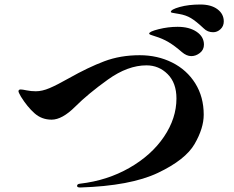

<svg xmlns="http://www.w3.org/2000/svg" viewBox="-20 -835 1040 852"><path d="M884 -709Q850 -741 827.5 -754.5Q805 -768 775 -773Q766 -775 757.5 -776Q749 -777 743.5 -778.5Q738 -780 738 -782Q738 -793 777.5 -804Q817 -815 869 -815Q917 -815 945 -794Q973 -773 973 -740Q973 -719 958.5 -705.5Q944 -692 926 -692Q901 -692 884 -709ZM787 -604Q755 -632 728 -648Q701 -664 668 -674Q655 -678 648.5 -680.5Q642 -683 642 -686Q642 -695 684 -705.5Q726 -716 768 -716Q820 -716 852.5 -694Q885 -672 885 -637Q885 -614 867 -600Q849 -586 829 -586Q808 -586 787 -604ZM322 -10Q322 -19 336 -20Q456 -34 554 -90Q652 -146 707.5 -228Q763 -310 763 -398Q763 -467 724 -506Q685 -545 630 -545Q547 -545 459 -482Q371 -419 314 -362Q256 -304 209 -304Q165 -304 133 -332.5Q101 -361 73 -406Q62 -425 62 -430Q62 -438 72 -438Q79 -438 98.5 -434Q118 -430 139 -430Q167 -430 200 -444Q233 -458 286 -488Q371 -536 442.5 -563Q514 -590 600 -590Q679 -590 744 -557.5Q809 -525 846.5 -465Q884 -405 884 -326Q884 -266 843.5 -196Q803 -126 681 -68Q559 -10 336 -3Q322 -3 322 -10Z"/></svg>

Font: Shippori Mincho B1 ExtraBold
Style: Regular
Weight: 800
Designer: FONTDASU
Foundry: FONTDASU / Google Inc. / but / Adobe
Version: Version 3.110; ttfautohint (v1.8.3)